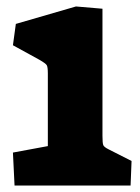

<svg xmlns="http://www.w3.org/2000/svg" viewBox="-20 -574 432 594"><path d="M20 -102 128 -122V-347Q128 -367 124.5 -372.5Q121 -378 102 -389L20 -434L29 -500L215 -554L297 -547V-154Q297 -131 299.5 -125Q302 -119 316 -112L387 -76L384 0H25Z"/></svg>

Font: Suez One
Style: Regular
Weight: 400
Version: Version 1.000